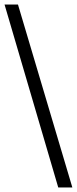

<svg xmlns="http://www.w3.org/2000/svg" viewBox="-38 -731 338 844"><path d="M280 93 41 -711H-18L218 93Z"/></svg>

Font: Radis Sans
Style: Regular
Weight: 400
Designer: Gaël Goy
Foundry: Gaël Goy
Version: 1.0